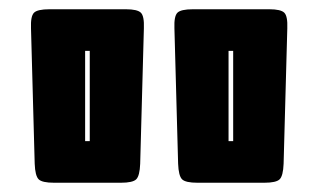

<svg xmlns="http://www.w3.org/2000/svg" viewBox="-20 -740 686 415"><path d="M241 -345H97Q71 -345 63.5 -352.5Q56 -360 55 -386L47 -679Q46 -705 53.5 -712.5Q61 -720 87 -720H252Q277 -720 284.5 -712.5Q292 -705 291 -679L283 -386Q282 -360 274.5 -352.5Q267 -345 241 -345ZM551 -345H407Q381 -345 373.5 -352.5Q366 -360 365 -386L357 -679Q356 -705 363.5 -712.5Q371 -720 397 -720H562Q587 -720 594.5 -712.5Q602 -705 601 -679L593 -386Q592 -360 584.5 -352.5Q577 -345 551 -345ZM474 -630V-435H484V-630ZM164 -630V-435H174V-630Z"/></svg>

Font: Bungee Inline
Style: Regular
Weight: 400
Version: Version 1.000;PS 1.0;hotconv 1.0.72;makeotf.lib2.5.5900